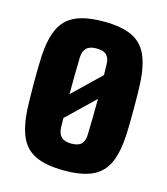

<svg xmlns="http://www.w3.org/2000/svg" viewBox="-97 -686 673 772"><g transform="rotate(15 240.0 -300.0)"><path d="M68 -182 368 -471 417 -418 118 -130ZM240.5 10Q167 10 123.2 -10Q79.5 -30 59 -74.2Q38.5 -118.5 34.5 -191Q34 -208 33.2 -236.8Q32.5 -265.5 32.5 -298.5Q32.5 -331.5 33 -361.5Q33.5 -391.5 34.5 -410Q38.5 -481.5 58.8 -525.5Q79 -569.5 122.8 -589.8Q166.5 -610 240.5 -610Q315 -610 358.2 -589.5Q401.5 -569 421.5 -525Q441.5 -481 445.5 -410Q446.5 -393 447 -364Q447.5 -335 447.5 -302Q447.5 -269 447 -239.5Q446.5 -210 445.5 -191Q441.5 -119.5 421.5 -75.2Q401.5 -31 358.2 -10.5Q315 10 240.5 10ZM240.5 -102Q270 -102 282.5 -115.2Q295 -128.5 295.5 -153Q296.5 -187.5 297.2 -224.8Q298 -262 298 -300.5Q298 -339 297.2 -376.2Q296.5 -413.5 295.5 -448Q295 -472 282.5 -485Q270 -498 240.5 -498Q212 -498 198.8 -485Q185.5 -472 184.5 -448Q183.5 -413.5 183 -376Q182.5 -338.5 182.5 -300.2Q182.5 -262 183 -224.5Q183.5 -187 184.5 -153Q185.5 -128.5 198.8 -115.2Q212 -102 240.5 -102Z"/></g></svg>

Font: Big Shoulders Display Thin Black
Style: Regular
Weight: 900
Version: Version 2.002